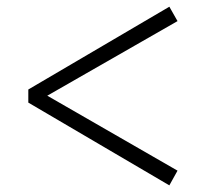

<svg xmlns="http://www.w3.org/2000/svg" viewBox="-20 -646 615 573"><path d="M509.8 -583 121.1 -360.4 509.8 -136.7 485.4 -92.8 64.5 -339.8V-378.9L485.4 -626Z"/></svg>

Font: GenYoMin JP Regular
Style: Regular
Weight: 400
Version: Version 1.001;PS 1;hotconv 16.6.51;makeotf.lib2.5.65220 DEVE